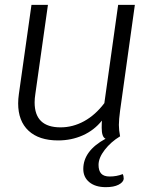

<svg xmlns="http://www.w3.org/2000/svg" viewBox="-20 -570 649 793"><path d="M487 149Q491 157 491 169Q489 183 469.5 193Q450 203 417 203Q374 203 349 182.5Q324 162 324 128Q324 53 416 3Q400 -4 400 -42Q400 -61 401 -72Q369 -32 322 -11Q275 10 220 10Q141 10 98 -30Q55 -70 55 -143Q55 -161 58 -182L110 -550H178L126 -182Q123 -163 123 -147Q123 -44 230 -44Q281 -44 327.5 -69.5Q374 -95 411 -144L468 -550H537L476 -113Q471 -76 471 -54Q471 -32 476 -7Q438 16 412.5 49Q387 82 387 111Q387 135 398 147Q409 159 433 159Q462 159 487 149Z"/></svg>

Font: Krub
Style: Italic
Weight: 400
Italic angle: -8°
Designer: Ekaluck Peanpanawate
Foundry: Cadson Demak Co.,Ltd.
Version: Version 1.000; ttfautohint (v1.6)